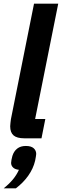

<svg xmlns="http://www.w3.org/2000/svg" viewBox="-28 -760 340 1055"><path d="M200 0H106Q65 0 46.5 -16Q28 -32 28 -66Q28 -74 29.5 -85Q31 -96 32 -105L159 -740H292L165 -106H221ZM114 42Q143 42 157 54.5Q171 67 171 86Q171 90 169 101.5Q167 113 165 123Q155 166 127.5 205Q100 244 59 275H-8Q21 252 42 227Q63 202 76 173Q55 171 44 160.5Q33 150 33 135Q33 130 35 118.5Q37 107 40 97Q48 71 66.5 56.5Q85 42 114 42Z"/></svg>

Font: IBM Plex Sans Condensed
Style: Bold Italic
Weight: 700
Width: 3
Italic angle: -11.31°
Designer: Mike Abbink, Paul van der Laan, Pieter van Rosmalen
Foundry: Bold Monday
Version: Version 3.201